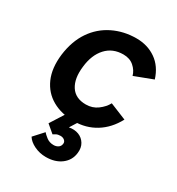

<svg xmlns="http://www.w3.org/2000/svg" viewBox="-181 -630 907 985"><g transform="rotate(30 272.5 -137.0)"><path d="M525 -381 417 -340Q409 -369 384.5 -390.5Q360 -412 322 -412Q259 -412 220 -369.5Q181 -327 173 -254Q164 -180 192 -136.5Q220 -93 282 -93Q321 -93 350.5 -115Q380 -137 395 -165L493 -125Q457 -58 400 -23Q343 12 273 12Q198 12 143.5 -19Q89 -50 63 -109Q37 -168 47 -252Q58 -337 98 -396Q138 -455 201 -486Q264 -517 339 -517Q405 -517 454.5 -482.5Q504 -448 525 -381ZM239 243Q202 243 170 227.5Q138 212 124 189L175 133Q182 142 200 156Q218 170 243 170Q258 170 269.5 162.5Q281 155 283 140Q285 128 275.5 119.5Q266 111 251 111Q236 111 225.5 116.5Q215 122 211 125L165 86L219 1H298L266 52Q297 46 322 55.5Q347 65 361 88Q375 111 371 143Q366 188 330 215.5Q294 243 239 243Z"/></g></svg>

Font: Inclusive Sans SemiBold
Style: Italic
Weight: 600
Italic angle: -7°
Designer: Olivia King
Foundry: Olivia King
Version: Version 2.004